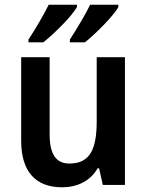

<svg xmlns="http://www.w3.org/2000/svg" viewBox="-20 -786 624 816"><path d="M483 -756V-766H363C345 -727 306 -663 277 -618V-606H341C386 -642 463 -719 483 -756ZM307 -756V-766H187C168 -727 131 -663 101 -618V-606H164C213 -645 286 -718 307 -756ZM511 -543H391V-272C391 -154 364 -91 275 -91C217 -91 191 -132 191 -215V-543H70V-188C70 -56 132 10 244 10C307 10 364 -16 395 -71H401L417 0H511Z"/></svg>

Font: Noto Sans Thai SemCond SemBd
Style: Regular
Weight: 600
Width: 4
Designer: Monotype Design Team
Foundry: Monotype Imaging Inc.
Version: Version 2.002